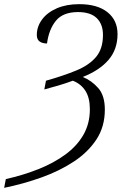

<svg xmlns="http://www.w3.org/2000/svg" viewBox="-46 -744 616 923"><path d="M-18 117Q66 98 139 69Q212 40 268 -1Q324 -42 355 -96Q386 -150 386 -219Q386 -274 364.5 -307.5Q343 -341 304 -356Q272 -344 235 -333Q198 -322 167 -314L175 -356Q260 -380 321.5 -405.5Q383 -431 416 -470.5Q449 -510 449 -576Q449 -628 419 -657Q389 -686 329 -686Q257 -686 223 -644.5Q189 -603 180 -535Q158 -535 144.5 -544.5Q131 -554 131 -576Q131 -616 156 -650Q181 -684 227 -704Q273 -724 335 -724Q422 -724 470.5 -685.5Q519 -647 519 -580Q519 -507 476 -456.5Q433 -406 352 -374Q394 -357 426 -321Q458 -285 458 -217Q458 -135 417.5 -73.5Q377 -12 308.5 33Q240 78 153.5 109Q67 140 -26 159Z"/></svg>

Font: Noto Serif SemiCondensed Light
Style: Italic
Weight: 300
Width: 4
Italic angle: -12°
Designer: Monotype Design Team
Foundry: Monotype Imaging Inc.
Version: Version 2.013; ttfautohint (v1.8.4.7-5d5b)